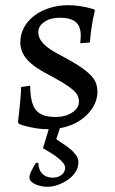

<svg xmlns="http://www.w3.org/2000/svg" viewBox="-20 -484 442 737"><path d="M167 12Q140 12 119 8.5Q98 5 83 1Q65 -3 52 -9L49 -16Q50 -24 52 -41Q54 -58 56 -78.5Q58 -99 59.5 -118.5Q61 -138 61 -150L96 -155Q96 -89 117.5 -62Q139 -35 193 -35Q231 -35 257 -52Q283 -69 283 -94Q283 -106 278 -117Q273 -128 259.5 -139.5Q246 -151 223.5 -165Q201 -179 167 -197Q110 -226 84 -255.5Q58 -285 58 -321Q58 -352 72 -378Q86 -404 110.5 -423Q135 -442 169 -453Q203 -464 242 -464Q262 -464 280 -461.5Q298 -459 312 -456Q328 -452 342 -448L344 -443Q340 -426 336 -407Q333 -390 330 -368Q327 -346 325 -321L288 -318Q288 -324 289 -329Q289 -334 289.5 -338.5Q290 -343 290 -347Q290 -383 270.5 -399.5Q251 -416 208 -416Q174 -416 150.5 -400Q127 -384 127 -361Q127 -337 147 -316Q167 -295 214 -271Q254 -250 281 -232.5Q308 -215 324.5 -199Q341 -183 347.5 -167Q354 -151 354 -132Q354 -107 343 -84Q332 -61 312.5 -42Q293 -23 266.5 -10Q240 3 210 8L196 50Q208 59 223 68.5Q238 78 251 89Q264 100 272.5 112.5Q281 125 281 139Q281 159 270 176Q259 193 241.5 205.5Q224 218 203 225.5Q182 233 161 233Q150 233 138 230.5Q126 228 116 223.5Q106 219 99.5 212.5Q93 206 93 197Q93 187 101.5 170Q110 153 118 141H127Q128 169 143 183.5Q158 198 182 198Q202 198 216 187.5Q230 177 230 160Q230 151 222.5 141.5Q215 132 202.5 122Q190 112 175 103Q160 94 145 85Z"/></svg>

Font: Alegreya
Style: Regular
Weight: 400
Designer: Juan Pablo del Peral
Foundry: Juan Pablo del Peral
Version: Version 1.003